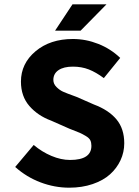

<svg xmlns="http://www.w3.org/2000/svg" viewBox="-20 -850 640 882"><path d="M232.9 -709 313 -830.1H469.2L350.1 -709ZM297.9 12.2Q231 12.2 166.3 -12.2Q101.6 -36.6 49.8 -83L134.8 -184.1Q172.4 -152.3 216.3 -133.8Q260.3 -115.2 301.8 -115.2Q399.9 -115.2 399.9 -180.2Q399.9 -194.8 395 -205.3Q390.1 -215.8 373.5 -225.6Q356.9 -235.4 346.9 -239.7Q336.9 -244.1 306.2 -255.9Q301.3 -257.8 298.8 -258.8L214.8 -295.9Q153.8 -318.4 115 -363Q76.2 -407.7 76.2 -475.1Q76.2 -558.1 143.3 -614.5Q210.4 -670.9 314.9 -670.9Q374.5 -670.9 431.4 -648.4Q488.3 -626 532.2 -584L457 -491.2Q420.9 -518.1 387.9 -531Q355 -543.9 314.9 -543.9Q272.5 -543.9 248.8 -527.8Q225.1 -511.7 225.1 -482.9Q225.1 -464.4 239.7 -450Q254.4 -435.5 270.3 -428.5Q286.1 -421.4 324.2 -407.7Q329.6 -405.8 332 -404.8L411.1 -370.1Q479 -344.7 514.9 -301.8Q550.8 -258.8 550.8 -191.9Q550.8 -150.9 533.7 -114Q516.6 -77.1 485.4 -49.1Q454.1 -21 405.5 -4.4Q356.9 12.2 297.9 12.2Z"/></svg>

Font: Office Code Pro D Bold
Style: Regular
Weight: 700
Designer: Nathan Rutzky & Paul D. Hunt
Foundry: Adobe Systems Incorporated
Version: Version 1.004;PS 001.004;hotconv 1.0.70;makeotf.lib2.5.58329